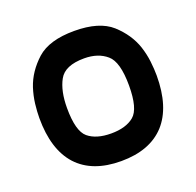

<svg xmlns="http://www.w3.org/2000/svg" viewBox="-104 -668 799 784"><g transform="rotate(-20 295.0 -276.5)"><path d="M294.9 -558.6Q403.3 -558.6 457 -510.7Q510.7 -461.9 531.2 -400.4Q542 -367.2 545.9 -334Q549.8 -299.8 549.8 -272.5Q549.8 -135.7 485.4 -64.5Q419.9 6.8 294.9 6.8Q169.9 6.8 104.5 -64.5Q40 -135.7 40 -272.5Q40 -299.8 43.9 -334Q47.9 -367.2 58.6 -400.4Q79.1 -461.9 132.8 -510.7Q186.5 -558.6 294.9 -558.6ZM294.9 -113.3Q359.4 -113.3 394.5 -142.6Q429.7 -171.9 429.7 -272.5Q429.7 -376 392.6 -407.2Q355.5 -439.5 294.9 -439.5Q210.9 -439.5 185.5 -392.6Q160.2 -346.7 160.2 -272.5Q160.2 -171.9 195.3 -142.6Q230.5 -113.3 294.9 -113.3Z"/></g></svg>

Font: Seiden_Sans_Regular
Style: Regular
Weight: 400
Designer: Kevin Beronilla
Version: Version 1.0